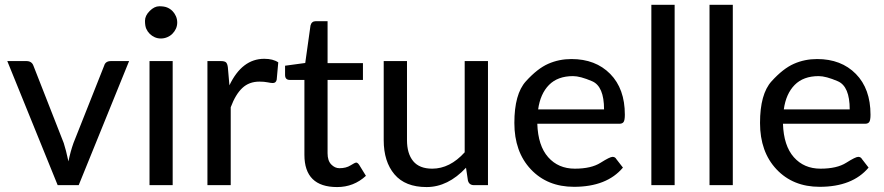

<svg xmlns="http://www.w3.org/2000/svg" viewBox="-20 -757 3616 785"><path d="M87.9 -507.3Q109.9 -507.3 116.7 -488.3L240.7 -171.9Q249.5 -145 259.8 -97.2Q268.1 -137.7 280.3 -171.9L405.8 -488.3Q411.1 -507.3 433.6 -507.3H507.8L301.8 0H215.8L9.8 -507.3Z M699.2 -690.9Q704.6 -678.7 704.6 -665Q704.6 -651.4 699.2 -639.6Q693.8 -627.9 684.8 -618.9Q675.8 -609.9 663.3 -604.7Q650.9 -599.6 637.7 -599.6Q624.5 -599.6 612.8 -604.7Q601.1 -609.9 592 -618.9Q583 -627.9 577.9 -639.6Q572.8 -651.4 572.8 -672.1Q572.8 -692.9 592 -712.2Q611.3 -731.4 631.3 -731.4Q651.4 -731.4 663.6 -726.3Q675.8 -721.2 684.8 -712.2Q693.8 -703.1 699.2 -690.9ZM686 -507.3V0H591.3V-507.3Z M1060.5 -516.6Q1096.2 -516.6 1117.7 -502L1111.3 -431.2Q1108.4 -417.5 1095.2 -417.5Q1088.4 -417.5 1074.2 -420.4Q1060.1 -423.3 1040.5 -423.3Q998.5 -423.3 970.7 -397.2Q942.9 -371.1 923.3 -318.4V0H828.1V-507.3H882.8Q898.4 -507.3 904.1 -502Q909.7 -496.6 911.6 -481.9L918 -408.2Q969.7 -516.6 1060.5 -516.6Z M1224.6 -124V-430.2H1165Q1145.5 -430.2 1145.5 -450.7V-488.3L1228 -499.5L1249.5 -652.8Q1253.9 -670.4 1271.5 -670.4H1319.3V-499H1463.9V-430.2H1319.3V-130.4Q1319.3 -100.1 1334.2 -84.7Q1349.1 -69.3 1367.7 -69.3Q1395 -69.3 1413.1 -80.8Q1431.2 -92.3 1436.5 -92.3Q1441.9 -92.3 1448.2 -83.5L1476.1 -38.1Q1426.3 7.8 1358.4 7.8Q1224.6 7.8 1224.6 -124Z M1548.8 -184.1V-507.3H1644V-184.1Q1644 -128.9 1669.4 -98.1Q1694.8 -67.4 1747.1 -67.4Q1819.3 -67.4 1879.9 -134.3V-507.3H1975.1V0H1918Q1897.9 0 1893.1 -19L1885.3 -71.3Q1811.5 7.8 1724.1 7.8Q1636.7 7.8 1592.8 -44.2Q1548.8 -96.2 1548.8 -184.1Z M2322.8 -445.8Q2260.3 -445.8 2224.6 -409.7Q2189 -373.5 2180.2 -309.6H2449.7Q2449.7 -403.8 2401.1 -424.8Q2352.5 -445.8 2322.8 -445.8ZM2316.4 -515.6Q2415 -515.6 2474.9 -454.8Q2534.7 -394 2534.7 -288.1Q2534.7 -266.1 2529.8 -258.5Q2524.9 -251 2512.2 -251H2176.8Q2179.7 -161.1 2221.2 -114.3Q2262.7 -67.4 2330.1 -67.4Q2397.5 -67.4 2435.5 -91.6Q2473.6 -115.7 2484.4 -115.7Q2495.1 -115.7 2500 -106.4L2526.9 -71.8Q2460.9 6.8 2326.7 6.8Q2217.8 6.8 2150.4 -64.7Q2083 -136.2 2083 -254.4Q2083 -372.6 2130.1 -424.6Q2177.2 -476.6 2221.4 -496.1Q2265.6 -515.6 2316.4 -515.6Z M2738.3 -737.3V0H2643.1V-737.3Z M2976.1 -737.3V0H2880.9V-737.3Z M3327.1 -445.8Q3264.6 -445.8 3229 -409.7Q3193.4 -373.5 3184.6 -309.6H3454.1Q3454.1 -403.8 3405.5 -424.8Q3356.9 -445.8 3327.1 -445.8ZM3320.8 -515.6Q3419.4 -515.6 3479.2 -454.8Q3539.1 -394 3539.1 -288.1Q3539.1 -266.1 3534.2 -258.5Q3529.3 -251 3516.6 -251H3181.2Q3184.1 -161.1 3225.6 -114.3Q3267.1 -67.4 3334.5 -67.4Q3401.9 -67.4 3439.9 -91.6Q3478 -115.7 3488.8 -115.7Q3499.5 -115.7 3504.4 -106.4L3531.2 -71.8Q3465.3 6.8 3331.1 6.8Q3222.2 6.8 3154.8 -64.7Q3087.4 -136.2 3087.4 -254.4Q3087.4 -372.6 3134.5 -424.6Q3181.6 -476.6 3225.8 -496.1Q3270 -515.6 3320.8 -515.6Z"/></svg>

Font: Lato-Medium
Style: Regular
Weight: 500
Designer: Lukasz Dziedzic
Foundry: tyPoland Lukasz Dziedzic
Version: Version 2.006; 2014-01-15